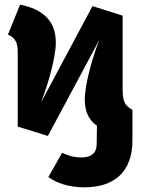

<svg xmlns="http://www.w3.org/2000/svg" viewBox="-20 -570 602 822"><path d="M505 -190V-503L376 -544L156 -132C182 -199 219 -320 219 -388C219 -485 158 -532 66 -550L14 -422C49 -406 56 -385 56 -341V-28L185 12L405 -399C379 -333 343 -212 343 -144C343 -90 362 -54 395 -32L394 46C394 86 370 104 330 104C294 104 271 96 246 84L187 188C221 213 274 232 341 232C470 232 547 165 547 31V-100C513 -118 505 -138 505 -190Z"/></svg>

Font: Fira Sans ExtraBold
Style: Regular
Weight: 800
Designer: bBox Type GmbH & Carrois Corporate GbR & Edenspiekermann AG
Foundry: bBox Type GmbH & Carrois Corporate GbR & Edenspiekermann AG
Version: Version 4.300;PS 004.300;hotconv 1.0.88;makeotf.lib2.5.64775